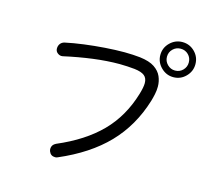

<svg xmlns="http://www.w3.org/2000/svg" viewBox="-116 -971 1233 1121"><g transform="rotate(15 500.0 -410.0)"><path d="M853 -619Q810 -619 778.5 -650.5Q747 -682 747 -725Q747 -769 778.5 -800Q810 -831 853 -831Q897 -831 928 -800Q959 -769 959 -725Q959 -682 928 -650.5Q897 -619 853 -619ZM853 -659Q881 -659 900 -678.5Q919 -698 919 -725Q919 -753 900 -772Q881 -791 853 -791Q826 -791 806.5 -772Q787 -753 787 -725Q787 -698 806.5 -678.5Q826 -659 853 -659ZM322 8Q315 11 308 11Q281 11 271 -14Q268 -22 268 -29Q268 -54 293 -66Q453 -134 549.5 -232Q646 -330 689 -474Q695 -494 698.5 -511.5Q702 -529 702 -542Q702 -572 683.5 -587Q665 -602 623 -607Q601 -609 578.5 -610.5Q556 -612 532 -612Q456 -612 372 -601Q288 -590 198 -570Q182 -567 168 -577.5Q154 -588 154 -605Q154 -622 163 -634Q172 -646 188 -650Q239 -661 300 -669Q361 -677 424 -681.5Q487 -686 542 -686Q568 -686 592 -684.5Q616 -683 636 -681Q694 -674 725 -653Q756 -632 768.5 -603Q781 -574 781 -542Q781 -519 776 -495.5Q771 -472 765 -452Q716 -292 608 -180Q500 -68 322 8Z"/></g></svg>

Font: Kiwi Maru
Style: Regular
Weight: 400
Designer: Hiroki-Chan
Version: Version 1.100